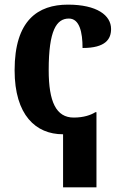

<svg xmlns="http://www.w3.org/2000/svg" viewBox="-20 -569 533 828"><path d="M252 239H396V-85H391C372 -73 341 -62 298 -62C222 -62 190 -130 190 -267C190 -439 224 -489 277 -489C323 -489 336 -430 336 -362C436 -362 459 -401 459 -444C459 -503 398 -549 273 -549C144 -549 43 -482 43 -266C43 -72 135 10 251 10H252Z"/></svg>

Font: Noto Serif SemiCondensed
Style: Bold
Weight: 700
Width: 4
Designer: Monotype Design Team
Foundry: Monotype Imaging Inc.
Version: Version 2.015